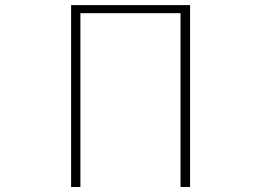

<svg xmlns="http://www.w3.org/2000/svg" viewBox="-20 -746 1040 766"><path d="M263.7 0V-725.6H738.3V0H700.2V-693.4H300.8V0Z"/></svg>

Font: Gen Shin Gothic Monospace ExtraLight
Style: Regular
Weight: 200
Designer: [Source Han Sans]
Ryoko NISHIZUKA  (kana & ideographs); Paul D. Hunt (Latin, Greek & Cyrillic); Wenlong ZHANG  (bopomofo
Version: Version 1.002.20150607